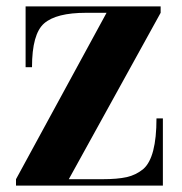

<svg xmlns="http://www.w3.org/2000/svg" viewBox="-20 -580 569 600"><path d="M469 -210H489V0H30V-20L313 -540H249Q156 -540 118 -507Q80 -474 80 -370H60V-560H482V-540L195 -20H300Q347 -20 376 -26.5Q405 -33 428 -52Q469 -88 469 -210Z"/></svg>

Font: Rozha One
Style: Regular
Weight: 400
Designer: Tim Donaldson, Indian Type Foundry
Foundry: Indian Type Foundry
Version: Version 1.300;PS 1.0;hotconv 1.0.78;makeotf.lib2.5.61930; tt